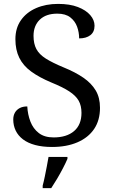

<svg xmlns="http://www.w3.org/2000/svg" viewBox="-20 -744 584 985"><path d="M247 10Q198 10 160.5 0Q123 -10 98 -29Q73 -48 60.5 -74Q48 -100 48 -131Q48 -151 56.5 -166Q65 -181 81 -189.5Q97 -198 120 -198Q122 -157 136 -120.5Q150 -84 179 -61.5Q208 -39 255 -39Q322 -39 360 -71.5Q398 -104 398 -165Q398 -202 383.5 -227.5Q369 -253 335.5 -275Q302 -297 243 -321Q181 -347 140 -377Q99 -407 79 -447.5Q59 -488 59 -543Q59 -600 87.5 -640.5Q116 -681 165.5 -702.5Q215 -724 278 -724Q338 -724 379.5 -708Q421 -692 443 -666.5Q465 -641 465 -612Q465 -580 443.5 -563.5Q422 -547 386 -547Q386 -578 375.5 -607Q365 -636 340.5 -655Q316 -674 274 -674Q216 -674 184 -643Q152 -612 152 -560Q152 -520 166.5 -492.5Q181 -465 215 -443.5Q249 -422 307 -398Q366 -374 407.5 -345.5Q449 -317 471 -280Q493 -243 493 -191Q493 -127 463 -82.5Q433 -38 377.5 -14Q322 10 247 10ZM199 208Q205 186 210 161Q215 136 220 110.5Q225 85 229 61H326V71Q317 92 303 119Q289 146 273 173Q257 200 243 221H199Z"/></svg>

Font: Noto Rashi Hebrew
Style: Regular
Weight: 400
Version: Version 1.006